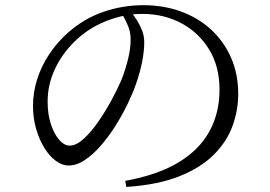

<svg xmlns="http://www.w3.org/2000/svg" viewBox="-20 -715 1040 739"><path d="M483.5 -669.8 449.3 -662.6Q463.5 -637.5 473.2 -614.4Q482.8 -591.3 482.8 -561.3Q482.8 -527.2 472.2 -485.1Q461.5 -442.9 447.2 -407Q431.7 -371 408.3 -327.9Q384.8 -284.7 357.3 -245.2Q329.7 -205.8 301.4 -180.1Q273 -154.5 247.7 -154.5Q227.5 -154.5 207.9 -176.8Q188.4 -199.1 175.8 -237.3Q163.3 -275.6 163.3 -323.2Q163.3 -389.3 191 -448.5Q218.7 -507.6 266 -554.1Q318 -605.7 387.7 -633.6Q457.4 -661.5 527.6 -661.5Q611 -661.5 678.3 -625.4Q745.6 -589.4 785.2 -524.1Q824.9 -458.7 824.9 -369.5Q824.9 -279.2 785.1 -207.7Q745.3 -136.3 664.9 -88.6Q584.4 -41 462 -18.9L466 4.5Q588.4 -3.5 671.3 -36.9Q754.3 -70.4 803.8 -120.4Q853.3 -170.4 875.1 -230.6Q896.9 -290.9 896.9 -353.3Q896.9 -430.7 869 -493.8Q841 -556.8 791.7 -601.8Q742.3 -646.8 676.1 -670.9Q609.9 -695 532.3 -695Q451.9 -695 377 -669.1Q302.1 -643.1 240.5 -588.2Q198.1 -550.3 168.1 -504.2Q138 -458.1 122.5 -408.1Q107 -358 107 -307.5Q107 -261.4 118.8 -219.8Q130.7 -178.3 150.5 -146.2Q170.3 -114.1 194.6 -96.1Q218.9 -78 244 -78Q274.5 -78 305.8 -98.6Q337.2 -119.2 367.2 -153.5Q397.3 -187.9 423.6 -229.5Q449.9 -271.1 470.5 -313.6Q491.1 -356.1 503.5 -391.9Q518.6 -435 526.9 -476.3Q535.2 -517.6 535.2 -552.8Q535.2 -574.5 527.9 -594.8Q520.6 -615.1 509 -633.9Q497.4 -652.6 483.5 -669.8Z"/></svg>

Font: Early Summer Mincho VF
Style: Regular
Weight: 250
Designer: GuiWonder
Version: Version 1.002